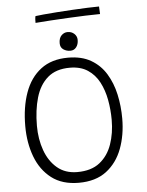

<svg xmlns="http://www.w3.org/2000/svg" viewBox="-62 -973 800 1048"><g transform="rotate(-5 338.5 -449.5)"><path d="M327.5 25.5Q236.5 25.5 178 -19.5Q119.5 -64.5 91 -140.2Q62.5 -216 62.5 -308Q62.5 -412 91 -491.2Q119.5 -570.5 178.2 -615.2Q237 -660 327.5 -660Q401.5 -660 452.5 -630.5Q503.5 -601 534.5 -550.2Q565.5 -499.5 579.5 -435.8Q593.5 -372 593.5 -303.5Q593.5 -213.5 565.5 -138.8Q537.5 -64 478.8 -19.2Q420 25.5 327.5 25.5ZM324 -33.5Q401 -33.5 447.2 -70.2Q493.5 -107 514.5 -167.8Q535.5 -228.5 535.5 -301Q535.5 -357 525.5 -411Q515.5 -465 492.5 -508.8Q469.5 -552.5 430.2 -578.5Q391 -604.5 332 -604.5Q256 -604.5 210.8 -565.2Q165.5 -526 145.8 -458Q126 -390 126 -304Q126 -231 148 -169.5Q170 -108 214 -70.8Q258 -33.5 324 -33.5ZM337.5 -799.5Q359 -799.5 373.8 -785.8Q388.5 -772 388.5 -752Q388.5 -727.5 376.2 -712Q364 -696.5 344 -696.5Q322.5 -696.5 305.8 -707.8Q289 -719 289 -742.5Q289 -770.5 303.5 -785Q318 -799.5 337.5 -799.5ZM522.5 -882Q488 -882 442.5 -880.2Q397 -878.5 347.8 -876Q298.5 -873.5 251.5 -870.5Q204.5 -867.5 167.5 -864.5Q167 -872.5 167.8 -883.8Q168.5 -895 170.5 -901.5Q183.5 -903.5 215.5 -906.5Q247.5 -909.5 289.2 -912.5Q331 -915.5 375.2 -918Q419.5 -920.5 457.8 -922Q496 -923.5 520.5 -923.5Z"/></g></svg>

Font: Grandstander ExtraLight
Style: Regular
Weight: 200
Designer: Tyler Finck
Foundry: Etcetera Type Co
Version: Version 1.200; ttfautohint (v1.8.3)